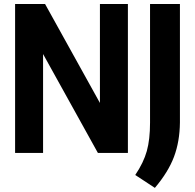

<svg xmlns="http://www.w3.org/2000/svg" viewBox="-20 -760 969 954"><path d="M476.5 -740H615.5V0H466.5L194 -491.5V0H55V-740H204L476.5 -248.5ZM652 109.5Q693.5 48 709.5 -9.5Q725.5 -67 725.5 -150V-740H874V-151Q873 -56.5 844.5 19.2Q816 95 749.5 173.5Z"/></svg>

Font: Encode Sans Condensed
Style: Bold
Weight: 700
Width: 3
Designer: Multiple Designers
Foundry: Impallari Type
Version: Version 2.000